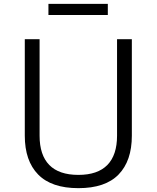

<svg xmlns="http://www.w3.org/2000/svg" viewBox="-20 -962 815 999"><path d="M109 0ZM109 -256V-758H186V-256Q186 -155 236.5 -103.5Q287 -52 388 -52Q488 -52 538.5 -103.5Q589 -155 589 -256V-758H666V-256Q666 -125 597 -54Q528 17 388 17Q248 17 178.5 -54Q109 -125 109 -256ZM232 -942H541V-884H232Z"/></svg>

Font: Biryani Light
Style: Regular
Weight: 300
Designer: Dan Reynolds and Mathieu Réguer
Foundry: Dan Reynolds and Mathieu Réguer
Version: Version 1.004; ttfautohint (v1.1) -l 5 -r 5 -G 72 -x 0 -D la